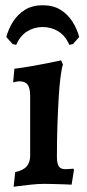

<svg xmlns="http://www.w3.org/2000/svg" viewBox="-20 -701 330 732"><path d="M32 11 38 -45Q68 -51 81.5 -66.5Q95 -82 95 -108V-335Q95 -365 85.5 -378Q76 -391 54 -391Q48 -391 39 -389Q30 -387 30 -387L35 -439Q67 -443 98.5 -448.5Q130 -454 155.5 -459Q181 -464 197 -467.5Q213 -471 213 -471L220 -455Q216 -445 211.5 -413Q207 -381 204 -333Q201 -285 199 -226.5Q197 -168 197 -103Q197 -78 204 -67Q211 -56 229 -56Q237 -56 248.5 -57Q260 -58 260 -58L262 -53L253 3Q253 3 242.5 2.5Q232 2 216 1.5Q200 1 182 0.5Q164 0 149 0Q125 0 97.5 3Q70 6 51 8.5Q32 11 32 11ZM143 -598Q110 -598 83 -581Q56 -564 42 -530L28 -533L4 -560Q12 -590 29.5 -618Q47 -646 75 -663.5Q103 -681 143 -681Q183 -681 211 -663.5Q239 -646 256.5 -618Q274 -590 282 -560L258 -533L244 -530Q230 -564 203 -581Q176 -598 143 -598Z"/></svg>

Font: Alegreya SemiBold
Style: Regular
Weight: 600
Designer: Juan Pablo del Peral
Foundry: Huerta Tipografica
Version: Version 2.009